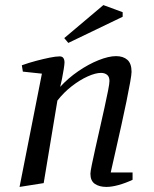

<svg xmlns="http://www.w3.org/2000/svg" viewBox="-20 -727 605 756"><path d="M57 9 145 -437 70 -445 66 -470Q94 -480 122.5 -487.5Q151 -495 175.5 -500Q200 -505 215 -505Q225 -505 229.5 -498.5Q234 -492 234 -481Q234 -474 231 -455Q228 -436 224 -416Q220 -396 217 -385Q248 -419 288 -446.5Q328 -474 368 -490Q408 -506 437 -506Q465 -506 481.5 -491.5Q498 -477 498 -444Q498 -434 492.5 -403Q487 -372 478 -328Q469 -284 458 -234.5Q447 -185 436 -136.5Q425 -88 416 -48H502V-19Q474 -6 447 1.5Q420 9 399 9Q371 9 353.5 -3Q336 -15 336 -43Q336 -51 341.5 -78Q347 -105 355.5 -143Q364 -181 373.5 -223Q383 -265 391.5 -303.5Q400 -342 405.5 -370Q411 -398 411 -408Q411 -425 401.5 -432.5Q392 -440 378 -440Q356 -440 325 -426Q294 -412 262.5 -387.5Q231 -363 206 -331L152 -6ZM249 -558 233 -577 387 -707 463 -679V-661Z"/></svg>

Font: Manuale
Style: Italic
Weight: 400
Italic angle: -11°
Designer: Eduardo Tunni / Pablo Cosgaya
Foundry: Eduardo Tunni / Pablo Cosgaya
Version: Version 1.002